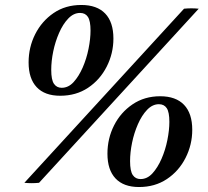

<svg xmlns="http://www.w3.org/2000/svg" viewBox="-20 -735 835 772"><path d="M779 -700 137 0Q106 3 78 0L720 -700Q749 -703 779 -700ZM436 -580Q436 -520 409 -467Q382 -414 334 -382Q286 -350 222 -350Q160 -350 127.5 -384.5Q95 -419 95 -484Q95 -545 121.5 -597.5Q148 -650 195.5 -682.5Q243 -715 307 -715Q370 -715 403 -680.5Q436 -646 436 -580ZM344 -612Q344 -651 333.5 -667Q323 -683 302 -683Q276 -683 254.5 -660.5Q233 -638 217.5 -602.5Q202 -567 194 -528Q186 -489 186 -454Q186 -414 197 -398Q208 -382 228 -382Q255 -382 276 -405Q297 -428 312.5 -463.5Q328 -499 336 -539Q344 -579 344 -612ZM753 -213Q753 -153 726 -100Q699 -47 651 -15Q603 17 539 17Q477 17 444.5 -17.5Q412 -52 412 -117Q412 -178 438.5 -230.5Q465 -283 513 -315.5Q561 -348 624 -348Q687 -348 720 -313.5Q753 -279 753 -213ZM661 -245Q661 -284 650.5 -300Q640 -316 619 -316Q593 -316 571.5 -293.5Q550 -271 534.5 -235.5Q519 -200 511 -161Q503 -122 503 -87Q503 -47 514 -31Q525 -15 545 -15Q572 -15 593 -38Q614 -61 629.5 -96.5Q645 -132 653 -172Q661 -212 661 -245Z"/></svg>

Font: Poltawski Nowy Medium
Style: Italic
Weight: 500
Italic angle: -12°
Version: Version 1.001;gftools[0.9.25]